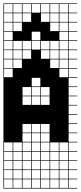

<svg xmlns="http://www.w3.org/2000/svg" viewBox="-20 -827 469 1115"><path d="M325 -803.6V-753.6H375V-803.6ZM325 -700H375V-750H325ZM271.4 -700H321.4V-750H271.4ZM217.9 -700H267.9V-750H217.9ZM164.3 -700H214.3V-750H164.3ZM110.7 -700H160.7V-750H110.7ZM57.1 -700H107.1V-750H57.1ZM3.6 -700H53.6V-750H3.6ZM325 -646.4H375V-696.4H325ZM271.4 -646.4H321.4V-696.4H271.4ZM217.9 -646.4H267.9V-696.4H217.9ZM164.3 -646.4H214.3V-696.4H164.3ZM110.7 -646.4H160.7V-696.4H110.7ZM57.1 -646.4H107.1V-696.4H57.1ZM3.6 -646.4H53.6V-696.4H3.6ZM325 -592.9H375V-642.9H325ZM271.4 -592.9H321.4V-642.9H271.4ZM217.9 -592.9H267.9V-642.9H217.9ZM164.3 -592.9H214.3V-642.9H164.3ZM110.7 -592.9H160.7V-642.9H110.7ZM57.1 -592.9H107.1V-642.9H57.1ZM3.6 -592.9H53.6V-642.9H3.6ZM57.1 -539.3H107.1V-589.3H57.1ZM164.3 -539.3H214.3V-589.3H164.3ZM3.6 -539.3H53.6V-589.3H3.6ZM110.7 -539.3H160.7V-589.3H110.7ZM217.9 -539.3H267.9V-589.3H217.9ZM271.4 -539.3H321.4V-589.3H271.4ZM325 -539.3H375V-589.3H325ZM217.9 -485.7H267.9V-535.7H217.9ZM325 -485.7H375V-535.7H325ZM271.4 -485.7H321.4V-535.7H271.4ZM110.7 -485.7H160.7V-535.7H110.7ZM57.1 -485.7H107.1V-535.7H57.1ZM3.6 -485.7H53.6V-535.7H3.6ZM325 -432.1H375V-482.1H325ZM271.4 -432.1H321.4V-482.1H271.4ZM57.1 -432.1H107.1V-482.1H57.1ZM3.6 -432.1H53.6V-482.1H3.6ZM325 -378.6H375V-428.6H325ZM3.6 -378.6H53.6V-428.6H3.6ZM164.3 -325H214.3V-375H164.3ZM110.7 -271.4H160.7V-321.4H110.7ZM164.3 -271.4H214.3V-321.4H164.3ZM217.9 -271.4H267.9V-321.4H217.9ZM217.9 -217.9H267.9V-267.9H217.9ZM110.7 -217.9H160.7V-267.9H110.7ZM164.3 -217.9H214.3V-267.9H164.3ZM217.9 -57.1H267.9V-107.1H217.9ZM110.7 -57.1H160.7V-107.1H110.7ZM164.3 -57.1H214.3V-107.1H164.3ZM110.7 -3.6H160.7V-53.6H110.7ZM164.3 -3.6H214.3V-53.6H164.3ZM217.9 -3.6H267.9V-53.6H217.9ZM325 50H375V0H325ZM3.6 50H53.6V0H3.6ZM217.9 50H267.9V0H217.9ZM57.1 50H107.1V0H57.1ZM271.4 50H321.4V0H271.4ZM110.7 50H160.7V0H110.7ZM164.3 50H214.3V0H164.3ZM3.6 103.6H53.6V53.6H3.6ZM271.4 103.6H321.4V53.6H271.4ZM57.1 103.6H107.1V53.6H57.1ZM217.9 103.6H267.9V53.6H217.9ZM110.7 103.6H160.7V53.6H110.7ZM325 103.6H375V53.6H325ZM164.3 103.6H214.3V53.6H164.3ZM271.4 157.1H321.4V107.1H271.4ZM3.6 157.1H53.6V107.1H3.6ZM57.1 157.1H107.1V107.1H57.1ZM217.9 157.1H267.9V107.1H217.9ZM110.7 157.1H160.7V107.1H110.7ZM325 157.1H375V107.1H325ZM164.3 157.1H214.3V107.1H164.3ZM164.3 210.7H214.3V160.7H164.3ZM325 210.7H375V160.7H325ZM217.9 210.7H267.9V160.7H217.9ZM110.7 210.7H160.7V160.7H110.7ZM57.1 210.7H107.1V160.7H57.1ZM3.6 210.7H53.6V160.7H3.6ZM271.4 210.7H321.4V160.7H271.4ZM325 264.3H375V214.3H325ZM164.3 264.3H214.3V214.3H164.3ZM217.9 264.3H267.9V214.3H217.9ZM3.6 264.3H53.6V214.3H3.6ZM110.7 264.3H160.7V214.3H110.7ZM57.1 264.3H107.1V214.3H57.1ZM271.4 264.3H321.4V214.3H271.4ZM271.4 -803.6V-753.6H321.4V-803.6ZM217.9 -803.6V-753.6H267.9V-803.6ZM164.3 -803.6V-753.6H214.3V-803.6ZM110.7 -803.6V-753.6H160.7V-803.6ZM57.1 -803.6V-753.6H107.1V-803.6ZM3.6 -803.6V-753.6H53.6V-803.6ZM428.6 -803.6H378.6V-753.6H428.6V-750H378.6V-700H428.6V-696.4H378.6V-646.4H428.6V-642.9H378.6V-592.9H428.6V-589.3H378.6V-539.3H428.6V-535.7H378.6V-485.7H428.6V-482.1H378.6V-432.1H428.6V-428.6H378.6V-378.6H428.6V-375H378.6V-325H428.6V-321.4H378.6V-271.4H428.6V-267.9H378.6V-217.9H428.6V-214.3H378.6V-164.3H428.6V-160.7H378.6V-110.7H428.6V-107.1H378.6V-57.1H428.6V-53.6H378.6V-3.6H428.6V0H378.6V50H428.6V53.6H378.6V103.6H428.6V107.1H378.6V157.1H428.6V160.7H378.6V210.7H428.6V214.3H378.6V264.3H428.6V267.9H0V-807.1H428.6ZM107.1 -642.9H160.7V-589.3H107.1ZM214.3 -642.9H267.9V-589.3H214.3ZM53.6 -642.9H107.1V-589.3H53.6ZM160.7 -696.4H214.3V-642.9H160.7ZM107.1 -696.4H160.7V-642.9H107.1ZM267.9 -642.9H321.4V-589.3H267.9ZM214.3 -696.4H267.9V-642.9H214.3ZM160.7 -750H214.3V-696.4H160.7Z"/></svg>

Font: Jersey 10 Charted
Style: Regular
Weight: 400
Designer: Sarah Cadigan-Fried
Version: Version 1.000; ttfautohint (v1.8.4.7-5d5b)